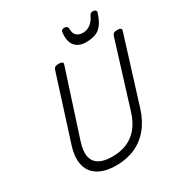

<svg xmlns="http://www.w3.org/2000/svg" viewBox="-278 -1472 1614 1697"><g transform="rotate(-30 529.5 -623.5)"><path d="M415 19Q332 19 272 -4.5Q212 -28 178 -73Q144 -118 139 -184Q134 -250 161 -336L369 -988Q374 -1002 385.5 -1008.5Q397 -1015 421 -1015Q444 -1015 455 -1008Q466 -1001 461 -985L247 -324Q218 -235 231 -177.5Q244 -120 293.5 -93Q343 -66 423 -66Q511 -66 577.5 -95.5Q644 -125 690 -182.5Q736 -240 762 -324L968 -988Q973 -1002 984.5 -1008.5Q996 -1015 1019 -1015Q1067 -1015 1058 -985L849 -313Q815 -204 753.5 -130Q692 -56 607 -18.5Q522 19 415 19ZM728 -1058Q655 -1058 617 -1102.5Q579 -1147 589 -1239Q591 -1254 600 -1260Q609 -1266 624 -1266Q639 -1266 648.5 -1258.5Q658 -1251 658 -1239Q657 -1188 681.5 -1166Q706 -1144 744 -1144Q790 -1144 823.5 -1170.5Q857 -1197 875 -1236Q883 -1254 892 -1260Q901 -1266 915 -1266Q932 -1266 941.5 -1257Q951 -1248 946 -1233Q923 -1164 894.5 -1126Q866 -1088 825.5 -1073Q785 -1058 728 -1058Z"/></g></svg>

Font: Playwrite AU TAS
Style: Regular
Weight: 400
Designer: Veronika Burian, José Scaglione
Foundry: TypeTogether
Version: Version 1.002